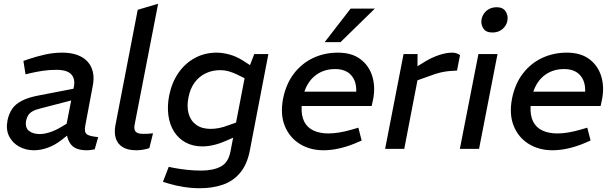

<svg xmlns="http://www.w3.org/2000/svg" viewBox="-20 -790 3252 1019"><path d="M482.6 2.5Q471.5 5 460.5 6.2Q449.5 7.5 441 7.5Q380.8 7.5 357 -23Q333.2 -53.4 333.6 -96.8L330.2 -115.8L372.1 -329.5Q380.2 -371.5 358.2 -395.4Q336.1 -419.4 279.1 -419.4Q240.2 -419.4 205.9 -414.1Q171.5 -408.7 143.1 -402.2L115.5 -395.4L104.2 -466.6L132.5 -476.4Q174.1 -490.4 218.7 -500.5Q263.4 -510.6 310.8 -510.6Q355.9 -510.6 389.8 -498.4Q423.7 -486.2 444.7 -463Q465.8 -439.8 473.1 -407.3Q480.4 -374.8 472.2 -333.8L432.5 -123Q426.2 -89.2 440.1 -77.9Q454 -66.6 501.1 -62.4ZM159.9 7.5Q117.2 7.5 81.7 -11.9Q46.2 -31.2 28.3 -67Q10.3 -102.8 20 -152.3Q27.5 -187.2 45.2 -213Q62.9 -238.7 98.4 -256.5Q133.8 -274.3 193.1 -284.9L391.2 -323.2L378.6 -262.2L192.7 -214Q167.9 -208.1 152.7 -199.3Q137.6 -190.4 129.9 -178.5Q122.2 -166.7 118.6 -150.2Q112.3 -112.7 133.5 -95.6Q154.6 -78.5 191.5 -78.5Q213.9 -78.5 243.3 -87.7Q272.8 -96.9 303.5 -115.3L355.3 -146.3L362.8 -91.3L305.7 -46.4Q270.8 -19.3 233.1 -5.9Q195.4 7.5 159.9 7.5Z M772.7 -4Q755.2 2 737.5 4.7Q719.7 7.5 703.7 7.5Q657.6 7.5 630.5 -9.6Q603.4 -26.7 594.5 -56.2Q585.5 -85.8 592.2 -123.2L710.9 -738L819.2 -770L695.2 -131.9Q689 -103.3 699.8 -91.5Q710.6 -79.6 738.6 -79.6Q752.5 -79.6 765.4 -80.1Q778.3 -80.6 792.1 -82.6Z M1040.4 209Q999.1 209 955.8 202.3Q912.5 195.5 876.3 184.6L844.8 174.9L875.5 95.5L906.4 101.8Q936.2 107.3 972.8 111.3Q1009.5 115.3 1047.8 115.3Q1111 115.3 1151.4 94.1Q1191.8 72.9 1203.1 14.7L1284.1 -406.2L1298.9 -423.9L1329.4 -503.2H1404.4L1305.6 10.4Q1291.6 82.1 1255.4 126Q1219.1 170 1164.6 189.5Q1110.1 209 1040.4 209ZM1054.6 -13Q1003.3 -13 965.3 -33.8Q927.2 -54.5 903.8 -91.5Q880.4 -128.4 873.7 -177.7Q866.9 -227.1 877.9 -283.5Q891.9 -352.1 926.8 -402.9Q961.8 -453.6 1014 -482.1Q1066.2 -510.6 1130 -510.6Q1160.9 -510.6 1197.3 -500.8Q1233.7 -491 1269 -468.8L1316.5 -438.1L1284.3 -371.7L1238.3 -394.4Q1216 -405.3 1194.1 -411.5Q1172.2 -417.7 1150 -417.7Q1106.2 -417.7 1071.2 -400.7Q1036.2 -383.7 1013 -352.1Q989.8 -320.5 980.7 -275.4Q970.3 -225.9 980.9 -187.5Q991.4 -149.2 1021.3 -127.6Q1051.2 -106 1097.2 -106Q1119.6 -106 1142.4 -110.4Q1165.3 -114.9 1190.6 -124.6L1233.2 -139.6L1247.9 -72.7L1182.6 -44Q1149.9 -29.2 1117 -21.1Q1084 -13 1054.6 -13Z M1697.6 7.5Q1625.5 7.5 1571 -26.2Q1516.6 -59.9 1491.5 -121.5Q1466.4 -183 1482.4 -266.5Q1498.3 -345.3 1539.9 -399.5Q1581.4 -453.7 1641.8 -482.2Q1702.2 -510.6 1773.2 -510.6Q1847.2 -510.6 1893 -475.9Q1938.9 -441.2 1956 -385Q1973.1 -328.7 1960.3 -263.2L1952.7 -227.5H1581Q1578.1 -177.7 1594.2 -145.4Q1610.2 -113.1 1643.4 -97.5Q1676.5 -81.8 1723.1 -81.8Q1751.2 -81.8 1781.6 -87Q1812.1 -92.2 1843.9 -101.3L1881.9 -112.3L1899.4 -44.1L1864.6 -29.2Q1821.8 -11.5 1779 -2Q1736.2 7.5 1697.6 7.5ZM1595.3 -303.4H1870.6Q1872.8 -357.9 1843.9 -390.7Q1814.9 -423.5 1758.1 -423.5Q1701.3 -423.5 1658.5 -393Q1615.7 -362.4 1595.3 -303.4ZM1703.1 -566.3 1840.9 -744.3H1969.5L1787.1 -566.3Z M2023.9 0 2121.8 -503.2H2196.1L2195.5 -417.1L2172.6 -424.2L2239.8 -465.7Q2274.2 -486 2311.5 -498.3Q2348.7 -510.6 2380.6 -510.6Q2403.8 -510.6 2421.5 -497.5L2405.5 -415.5Q2383.2 -414.7 2361.7 -412.6Q2340.2 -410.5 2316.5 -404.9Q2292.8 -399.3 2262.5 -387.6L2195.6 -363.8L2125.5 0Z M2420.6 0 2519.1 -503.2H2620.4L2522.5 0ZM2592.5 -617.5Q2559 -617.5 2545.1 -639.3Q2531.3 -661.1 2535.6 -686.7Q2538.6 -703.3 2548.7 -718.1Q2558.8 -733 2576.2 -742.3Q2593.6 -751.6 2616.6 -751.6Q2648.9 -751.6 2663.3 -729.9Q2677.6 -708.2 2673.2 -682.5Q2671 -666.2 2660.9 -651.4Q2650.8 -636.5 2633.8 -627Q2616.9 -617.5 2592.5 -617.5Z M2912.6 7.5Q2840.5 7.5 2786 -26.2Q2731.6 -59.9 2706.5 -121.5Q2681.4 -183 2697.4 -266.5Q2713.3 -345.3 2754.9 -399.5Q2796.4 -453.7 2856.8 -482.2Q2917.2 -510.6 2988.2 -510.6Q3062.2 -510.6 3108 -475.9Q3153.9 -441.2 3171 -385Q3188.1 -328.7 3175.3 -263.2L3167.7 -227.5H2796Q2793.1 -177.7 2809.2 -145.4Q2825.2 -113.1 2858.4 -97.5Q2891.5 -81.8 2938.1 -81.8Q2966.2 -81.8 2996.6 -87Q3027.1 -92.2 3058.9 -101.3L3096.9 -112.3L3114.4 -44.1L3079.6 -29.2Q3036.8 -11.5 2994 -2Q2951.2 7.5 2912.6 7.5ZM2810.3 -303.4H3085.6Q3087.8 -357.9 3058.9 -390.7Q3029.9 -423.5 2973.1 -423.5Q2916.3 -423.5 2873.5 -393Q2830.7 -362.4 2810.3 -303.4Z"/></svg>

Font: REM Medium
Style: Italic
Weight: 500
Italic angle: -11°
Designer: Octavio Pardo
Foundry: Ashler Design
Version: Version 1.005;gftools[0.9.28]